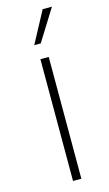

<svg xmlns="http://www.w3.org/2000/svg" viewBox="-137 -954 571 1002"><g transform="rotate(-15 148.5 -453.5)"><path d="M126 0V-658H171V0ZM114 -737 205 -907H255L149 -737Z"/></g></svg>

Font: Ysabeau SC ExtraLight
Style: Regular
Weight: 250
Designer: Christian Thalmann (Catharsis Fonts)
Version: Version 2.001;gftools[0.9.30]; featfreeze: smcp